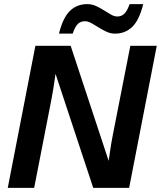

<svg xmlns="http://www.w3.org/2000/svg" viewBox="-20 -910 779 930"><path d="M431.6 0 249 -552.2Q237.8 -473.1 230.5 -435.5L145.5 0H17.6L151.4 -688H322.3L506.3 -130.9L512.2 -170.9Q517.6 -211.4 526.4 -255.9L611.3 -688H739.3L605.5 0ZM537.1 -747.1Q515.6 -747.1 495.8 -756.3Q476.1 -765.6 457.8 -777.1Q439.5 -788.6 422.9 -797.9Q406.2 -807.1 391.6 -807.1Q371.1 -807.1 357.7 -794.7Q344.2 -782.2 332 -747.1H265.6Q284.7 -824.2 318.6 -857.2Q352.5 -890.1 402.8 -890.1Q424.8 -890.1 445.1 -880.9Q465.3 -871.6 483.4 -860.1Q501.5 -848.6 517.6 -839.4Q533.7 -830.1 547.9 -830.1Q568.8 -830.1 582.5 -843.8Q596.2 -857.4 607.9 -890.1H673.8Q654.8 -813 620.8 -780Q586.9 -747.1 537.1 -747.1Z"/></svg>

Font: Liberation Sans
Style: Bold Italic
Weight: 700
Italic angle: -12°
Designer: Steve Matteson
Foundry: Ascender Corporation
Version: Version 2.1.5